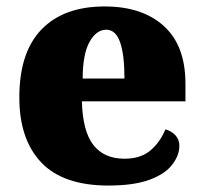

<svg xmlns="http://www.w3.org/2000/svg" viewBox="-20 -571 638 601"><path d="M319.3 9.8Q177.7 9.8 109.1 -62.5Q40.5 -134.8 40.5 -266.1Q40.5 -407.2 110.1 -479Q179.7 -550.8 307.6 -550.8Q425.3 -550.8 492.9 -489.5Q560.5 -428.2 560.5 -309.1V-253.9H236.3Q238.8 -160.2 272.2 -117.2Q305.7 -74.2 369.6 -74.2Q420.4 -74.2 450.9 -100.1Q481.4 -126 497.6 -166Q516.6 -161.1 529.1 -147.5Q541.5 -133.8 541.5 -115.2Q541.5 -85 519.5 -56.2Q497.6 -26.9 448.5 -8.5Q399.4 9.8 319.3 9.8ZM238.8 -325.2H369.6Q369.6 -399.4 356 -438.5Q342.3 -478 312.5 -478Q281.2 -478 259.8 -439Q238.8 -400.4 238.8 -325.2Z"/></svg>

Font: Koh Santepheap Black
Style: Regular
Weight: 900
Designer: Danh Hong
Version: Version 2.002; ttfautohint (v1.8.3)